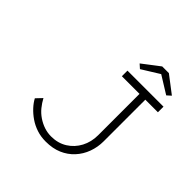

<svg xmlns="http://www.w3.org/2000/svg" viewBox="-224 -1067 1262 1262"><g transform="rotate(45 407.0 -435.5)"><path d="M385 10Q339 10 300 -3Q261 -16 229 -38Q197 -60 172 -87Q147 -114 133 -141L172 -182Q188 -152 209.5 -125.5Q231 -99 260 -79.5Q289 -60 320.5 -49.5Q352 -39 386 -39Q449 -39 497 -69Q545 -99 572 -150Q599 -201 599 -264V-648H435V-700H770V-648H653V-261Q653 -207 635 -157.5Q617 -108 582 -70Q547 -32 498 -11Q449 10 385 10ZM486 -765 458 -790 577 -881H639L758 -790L730 -765L593 -850H623Z"/></g></svg>

Font: Lexend Tera ExtraLight
Style: Regular
Weight: 250
Designer: Bonnie Shaver-Troup, Thomas Jockin
Foundry: Lexend
Version: Version 1.007